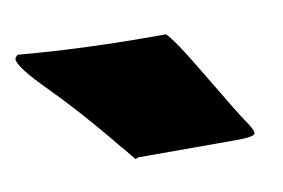

<svg xmlns="http://www.w3.org/2000/svg" viewBox="-94 -941 440 299"><g transform="rotate(-10 126.0 -792.0)"><path d="M104.5 -698.2 100.1 -696.3Q99.1 -697.3 82.5 -717.8V-717.3L67.4 -735.8Q23.9 -788.1 -16.6 -828.9Q-57.1 -869.6 -57.1 -881.8Q-57.1 -884.3 -52.7 -888.2Q47.4 -879.4 162.1 -879.4H176.8L179.7 -879.9Q190.4 -872.1 230.2 -804.9Q270 -737.8 279.8 -723.9Q289.6 -710 289.6 -704.1Q289.6 -698.2 259.8 -698.2Z"/></g></svg>

Font: Bowlby One
Style: Regular
Weight: 400
Designer: vernon adams
Foundry: vernon adams
Version: Version 1.001